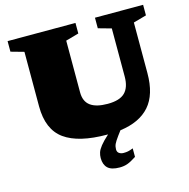

<svg xmlns="http://www.w3.org/2000/svg" viewBox="-131 -834 1178 1194"><g transform="rotate(-15 458.5 -237.0)"><path d="M536.5 38Q514 68.5 507 84Q500 99.5 500 118Q500 135 511.8 143.2Q523.5 151.5 540.5 151.5Q556.5 151.5 569.2 149Q582 146.5 602 138.5V193.5Q567.5 216 544.8 224.2Q522 232.5 494 232.5Q440.5 232.5 417.2 210Q394 187.5 394 145.5Q394 127.5 399.5 110Q405 92.5 422.8 70Q440.5 47.5 476.5 15Q474.5 15 472 15Q288 15 197.5 -50Q107 -115 107 -264V-615.5L23 -639V-707H460V-639L376 -615.5V-282.5Q376 -224 413 -196.5Q450 -169 524 -169Q601.5 -169 635.5 -202.8Q669.5 -236.5 669.5 -306V-615.5L585.5 -639V-707H895.5V-639L811.5 -615.5V-290Q811.5 -152 747.5 -79.2Q683.5 -6.5 557.5 10Z"/></g></svg>

Font: Newsreader Caption ExtraBold
Style: Regular
Weight: 800
Designer: Hugues Gentile
Foundry: Production Type
Version: Version 1.001